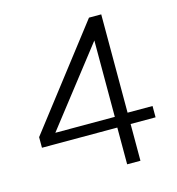

<svg xmlns="http://www.w3.org/2000/svg" viewBox="-97 -712 733 795"><g transform="rotate(-15 270.0 -314.0)"><path d="M355.5 -627.5H408V-206H515V-157.5H408V0H351V-157.5H28V-203ZM352.5 -530.5 97.5 -203H352.5Z"/></g></svg>

Font: Karla Light
Style: Regular
Weight: 300
Designer: Jonathan Pinhorn
Version: Version 2.004;gftools[0.9.33]